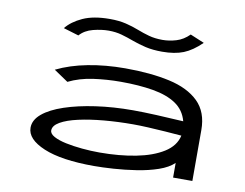

<svg xmlns="http://www.w3.org/2000/svg" viewBox="-76 -788 1152 903"><g transform="rotate(10 500.0 -336.0)"><path d="M425 11Q269 11 184.5 -24.5Q100 -60 100 -115Q100 -152 136 -182Q172 -212 236 -233.5Q300 -255 383.5 -267Q467 -279 561 -279Q608 -279 674 -276Q740 -273 802 -269Q788 -321 745.5 -349.5Q703 -378 635.5 -389.5Q568 -401 481 -401Q415 -401 350.5 -392Q286 -383 233 -357L165 -403Q230 -435 313.5 -451Q397 -467 491 -467Q612 -467 702.5 -447Q793 -427 843 -378Q893 -329 893 -243V0H801V-70Q775 -45 728.5 -29Q682 -13 626.5 -4.5Q571 4 518 7.5Q465 11 425 11ZM198 -119Q198 -103 220 -91Q242 -79 277.5 -71.5Q313 -64 355.5 -60Q398 -56 439 -56Q534 -56 613 -71.5Q692 -87 743 -119Q794 -151 805 -201Q769 -204 727 -207Q685 -210 644.5 -212Q604 -214 573 -214Q501 -214 434 -208Q367 -202 313.5 -190Q260 -178 229 -160Q198 -142 198 -119ZM766 -677 833 -649Q790 -607 748.5 -590.5Q707 -574 647 -574Q602 -574 567.5 -582Q533 -590 503.5 -601Q474 -612 445.5 -620Q417 -628 383 -628Q349 -628 309.5 -618Q270 -608 246 -581L173 -603Q200 -637 250.5 -660Q301 -683 379 -683Q423 -683 456 -675Q489 -667 517 -656Q545 -645 574 -637Q603 -629 639 -629Q671 -629 704.5 -639Q738 -649 766 -677Z"/></g></svg>

Font: Inconsolata UltraExpanded
Style: Regular
Weight: 400
Width: 9
Monospace: yes
Designer: Raph Levien, Cyreal, Brenton Simpson
Foundry: Raph Levien, Cyreal, Google
Version: Version 3.000; ttfautohint (v1.8.2.53-6de2)